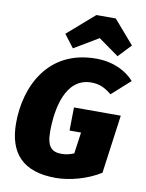

<svg xmlns="http://www.w3.org/2000/svg" viewBox="-104 -1042 862 1135"><g transform="rotate(10 327.0 -475.0)"><path d="M278 -752 424 -839 546 -752 619 -829 497 -970H381L219 -829ZM425 -716C131 -716 24 -472 24 -259C24 -79 113 20 310 20C395 20 498 -8 578 -58L626 -409H345L343 -270H412L394 -142C370 -132 347 -126 319 -126C261 -126 231 -154 231 -243C231 -382 266 -572 421 -572C472 -572 504 -555 544 -523L654 -622C607 -675 529 -716 425 -716Z"/></g></svg>

Font: Fira Sans Heavy
Style: Italic
Weight: 900
Italic angle: -8°
Designer: bBox Type GmbH & Carrois Corporate GbR & Edenspiekermann AG
Foundry: bBox Type GmbH & Carrois Corporate GbR & Edenspiekermann AG
Version: Version 4.301;PS 004.301;hotconv 1.0.88;makeotf.lib2.5.64775